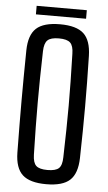

<svg xmlns="http://www.w3.org/2000/svg" viewBox="-60 -929 548 974"><g transform="rotate(5 214.0 -441.5)"><path d="M213.3 7.2Q129.5 7.2 92.4 -27Q55.2 -61.1 53.9 -139.7Q52.9 -214.1 52.4 -277.9Q51.9 -341.8 51.9 -402.1Q51.9 -462.4 52.4 -525.3Q52.9 -588.2 53.9 -660.1Q55.2 -739 92.4 -773.1Q129.5 -807.2 213.3 -807.2Q296.7 -807.2 333.7 -773.1Q370.6 -739 372.5 -660.1Q374.2 -588.1 375 -525.2Q375.8 -462.3 375.8 -401.9Q375.8 -341.6 375 -277.8Q374.2 -214 372.5 -139.7Q370.6 -61.1 333.7 -27Q296.7 7.2 213.3 7.2ZM213.3 -65.1Q255.1 -65.1 271.3 -80.4Q287.6 -95.7 288.1 -136.5Q290.2 -212.2 291.3 -276Q292.4 -339.7 292.4 -399.7Q292.4 -459.7 291.3 -523.7Q290.2 -587.7 288.1 -663.3Q287.6 -704 271.3 -719.6Q255.1 -735.3 213.3 -735.3Q172 -735.3 155.7 -719.6Q139.3 -704 138.3 -663.3Q136.2 -589.3 135.4 -526.1Q134.5 -462.8 134.5 -402.9Q134.5 -342.9 135.4 -278.3Q136.2 -213.8 138.3 -136.5Q139.3 -95.7 155.7 -80.4Q172 -65.1 213.3 -65.1ZM86.4 -890.1H341.8V-846.6H86.4Z"/></g></svg>

Font: Big Shoulders Text SC Thin
Style: Regular
Weight: 100
Designer: Patric King
Foundry: XO Type Co
Version: Version 2.002